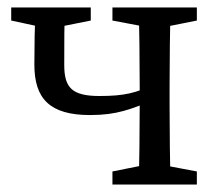

<svg xmlns="http://www.w3.org/2000/svg" viewBox="-20 -494 592 514"><path d="M10 -439 103 -419H123L223 -439V-474H10V-439ZM221 -186C295 -186 330 -202 394 -227V-268C342 -245 314 -237 246 -237C172 -237 152 -260 152 -320C152 -382 152 -427 154 -474H75C73 -423 72 -372 72 -321C72 -230 113 -186 221 -186ZM281 0H507V-35L401 -55H381L281 -35V0ZM281 -439 387 -419H407L507 -439V-474H281V-439ZM351 0H437C435 -45 434 -146 434 -210V-264C434 -328 435 -429 437 -474H351C353 -429 354 -328 354 -264V-210C354 -146 353 -45 351 0Z"/></svg>

Font: Source Serif Variable
Style: Regular
Weight: 389
Designer: Frank Grießhammer
Foundry: Adobe Systems Incorporated
Version: Version 3.001;hotconv 1.0.111;makeotfexe 2.5.65597